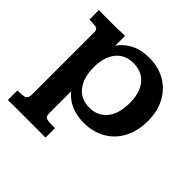

<svg xmlns="http://www.w3.org/2000/svg" viewBox="-166 -608 964 964"><g transform="rotate(45 315.5 -126.0)"><path d="M17.1 200.7V133.3Q54.7 132.8 70.3 127.4Q79.1 120.1 81.3 111.8Q83.5 103.5 83.5 91.3V-346.2Q83.5 -367.7 68.6 -371.1Q53.7 -374.5 21 -374.5V-441.4Q39.6 -441.4 57.4 -441.2Q75.2 -440.9 92.3 -440.9Q119.6 -440.9 148.2 -441.4Q176.8 -441.9 205.6 -443.4V-373Q226.1 -405.8 268.1 -428.7Q310.1 -451.7 368.7 -451.7Q434.6 -451.7 484.1 -423.1Q533.7 -394.5 561.5 -342.8Q589.4 -291 589.4 -223.1Q589.4 -151.4 561.5 -98.4Q533.7 -45.4 483.6 -16.4Q433.6 12.7 366.7 12.7Q317.4 12.7 277.8 -4.2Q238.3 -21 210.9 -54.7V101.1Q210.9 125 223.9 129.2Q236.8 133.3 271 133.3H284.2V200.7Q272.9 200.7 254.4 200.4Q235.8 200.2 215.1 200.2Q194.3 200.2 175.8 200.2Q157.2 200.2 146 200.2Q135.3 200.2 117.7 200.2Q100.1 200.2 80.6 200.2Q61 200.2 44.2 200.4Q27.3 200.7 17.1 200.7ZM333 -61Q391.6 -61 426.3 -102.5Q460.9 -144 460.9 -221.7Q460.9 -294.4 427 -335.4Q393.1 -376.5 332 -376.5Q272.9 -376.5 239.3 -335Q205.6 -293.5 205.6 -221.2Q205.6 -147 239.3 -104Q272.9 -61 333 -61Z"/></g></svg>

Font: Kameron SemiBold
Style: Regular
Weight: 600
Designer: Vernon Adams
Foundry: Vernon Adams
Version: Version 1.100